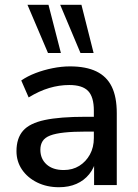

<svg xmlns="http://www.w3.org/2000/svg" viewBox="-20 -775 577 804"><path d="M227 9Q176 9 135.5 -11Q95 -31 72 -65Q49 -99 49 -142Q49 -196 76.5 -227.5Q104 -259 167.5 -272.5Q231 -286 339 -286H386V-224H340Q286 -224 249 -220Q212 -216 190 -207.5Q168 -199 158.5 -184Q149 -169 149 -148Q149 -110 175 -86.5Q201 -63 247 -63Q284 -63 312 -80.5Q340 -98 356.5 -128Q373 -158 373 -197V-312Q373 -369 349 -394Q325 -419 270 -419Q228 -419 186 -406.5Q144 -394 100 -367L69 -438Q95 -456 129 -469Q163 -482 200.5 -489.5Q238 -497 273 -497Q340 -497 383.5 -476Q427 -455 448 -412Q469 -369 469 -301V0H374V-109H383Q375 -72 353.5 -45.5Q332 -19 300 -5Q268 9 227 9ZM317 -553 232 -755H321L372 -553ZM181 -553 95 -755H183L235 -553Z"/></svg>

Font: Nunito Sans 12pt ExtraLight 12pt SemiBold
Style: Regular
Weight: 600
Version: Version 3.101;gftools[0.9.27]